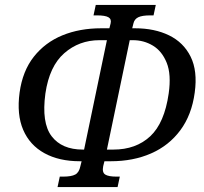

<svg xmlns="http://www.w3.org/2000/svg" viewBox="-20 -744 821 774"><path d="M212 10 221 -32H234Q268 -32 283.5 -40.5Q299 -49 304 -74L309 -94H302Q218 -94 159 -126.5Q100 -159 73.5 -220.5Q47 -282 59 -371Q71 -458 116.5 -515.5Q162 -573 231.5 -601.5Q301 -630 388 -630H421L426 -650Q430 -667 417 -674.5Q404 -682 370 -682H357L366 -724H608L599 -682H586Q553 -682 537.5 -674.5Q522 -667 518 -650L513 -630H524Q603 -630 661.5 -601.5Q720 -573 748.5 -515.5Q777 -458 765 -371Q753 -281 707 -219Q661 -157 589 -125.5Q517 -94 427 -94H401L396 -74Q391 -49 404 -40.5Q417 -32 450 -32H463L454 10ZM319 -141 411 -582H381Q299 -582 239 -529.5Q179 -477 163 -367Q147 -249 188 -195Q229 -141 314 -141ZM411 -141H437Q528 -141 585.5 -194.5Q643 -248 660 -367Q671 -444 652 -491Q633 -538 596.5 -560Q560 -582 516 -582H503Z"/></svg>

Font: Noto Serif SemiCondensed
Style: Italic
Weight: 400
Width: 4
Italic angle: -12°
Designer: Monotype Design Team
Foundry: Monotype Imaging Inc.
Version: Version 2.013